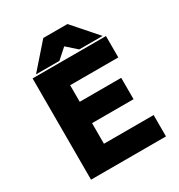

<svg xmlns="http://www.w3.org/2000/svg" viewBox="-191 -947 1000 1074"><g transform="rotate(-30 309.0 -410.0)"><path d="M567 0V-138H246V-271H514V-409H246V-516H557V-654H83V0ZM326 -721 390 -664H541L404 -820H248L111 -664H262Z"/></g></svg>

Font: Falling Sky
Style: ExBd
Weight: 400
Designer: Paul D. Hunt
Foundry: Adobe Systems Incorporated
Version: Version 1.02